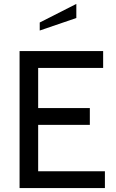

<svg xmlns="http://www.w3.org/2000/svg" viewBox="-20 -961 594 981"><path d="M516 0H80V-700H507V-614H175V-409H439V-323H175V-86H516ZM370 -869 183 -805V-846L370 -941Z"/></svg>

Font: Cabin
Style: Regular
Weight: 400
Designer: Pablo Impallari
Foundry: Pablo Impallari
Version: Version 1.007